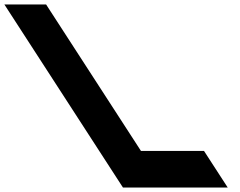

<svg xmlns="http://www.w3.org/2000/svg" viewBox="-494 -845 1079 865"><path d="M-286.4 -825H-474.4L60 0H532L425.1 -165H141.1Z"/></svg>

Font: Hussar
Style: BdOpOblSeven
Weight: 700
Foundry: Cannot Into Space Fonts
Version: Version 2.00